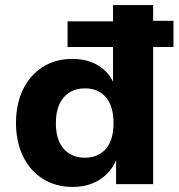

<svg xmlns="http://www.w3.org/2000/svg" viewBox="-20 -725 703 756"><path d="M267 11Q199 11 148.5 -21Q98 -53 70.5 -110Q43 -167 43 -241Q43 -315 70 -371.5Q97 -428 147 -460.5Q197 -493 265 -493Q324 -493 366 -467.5Q408 -442 427 -399H425V-540H246V-641H425V-705H583V-643H663V-540H583V0H437V-96H438Q418 -47 373 -18Q328 11 267 11ZM314 -104Q367 -104 397 -139Q427 -174 427 -240Q427 -307 397 -342Q367 -377 314 -377Q279 -377 253.5 -361Q228 -345 214 -315Q200 -285 200 -240Q200 -174 231 -139Q262 -104 314 -104Z"/></svg>

Font: Nunito Sans 9pt ExtraBold
Style: Regular
Weight: 800
Version: Version 3.101;gftools[0.9.27]